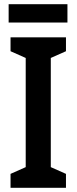

<svg xmlns="http://www.w3.org/2000/svg" viewBox="-20 -984 363 911"><path d="M293 -93H30V-159L102 -191V-709L30 -741V-807H293V-741L221 -709V-191L293 -159ZM300 -964V-877H21V-964Z"/></svg>

Font: Noto Sans Kannada UI Condensed SemiBold
Style: Regular
Weight: 600
Width: 3
Designer: Jelle Bosma - Monotype Design Team
Foundry: Monotype Imaging Inc.
Version: Version 2.005; ttfautohint (v1.8.4.7-5d5b)